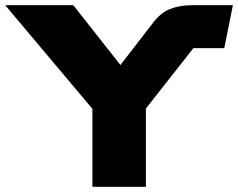

<svg xmlns="http://www.w3.org/2000/svg" viewBox="-20 -720 918 740"><path d="M336.1 0V-300.5L0 -700H262.5L444.2 -469.5L568.9 -630.9Q598.5 -670.6 635.4 -685.3Q672.2 -700 721.8 -700H877.6L844.4 -534.6H725.5Q725.5 -534.6 725.5 -534.6Q725.5 -534.6 725.5 -534.6L542.3 -301.7V0Z"/></svg>

Font: Science Gothic
Style: Regular
Weight: 400
Designer: Thomas Phinney, Vassil Kateliev, Brandon Buerkle
Foundry: Font Detective LLC
Version: Version 1.018